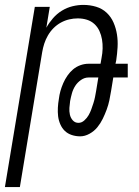

<svg xmlns="http://www.w3.org/2000/svg" viewBox="-46 -548 566 783"><path d="M-26 215 96 -520H157L143 -435Q154 -455 170 -473.5Q186 -492 206.5 -504.5Q227 -517 249.5 -522.5Q272 -528 294 -528Q321 -528 346 -520.5Q371 -513 389 -496Q407 -479 417 -456Q427 -433 431 -407.5Q435 -382 433.5 -355.5Q432 -329 428 -302L425 -288H475V-232H416L407 -177Q404 -158 400 -139Q396 -120 389 -101Q382 -82 373 -63.5Q364 -45 351 -29Q338 -13 319 -2.5Q300 8 281 8Q263 8 246.5 2.5Q230 -3 218.5 -14Q207 -25 200 -41Q193 -57 191 -74Q189 -91 190 -109Q191 -127 194 -144Q196 -161 200.5 -177Q205 -193 212 -209Q219 -225 229 -239.5Q239 -254 252 -265Q265 -276 281.5 -282Q298 -288 315 -288H364L368 -311Q372 -331 372.5 -350Q373 -369 370 -387Q367 -405 359.5 -421.5Q352 -438 339 -450Q326 -462 308.5 -467.5Q291 -473 271 -473Q254 -473 236.5 -469Q219 -465 202.5 -456Q186 -447 172.5 -433.5Q159 -420 149.5 -403.5Q140 -387 134.5 -370Q129 -353 126 -335L35 215ZM274 -47Q287 -47 298 -57Q309 -67 315.5 -78.5Q322 -90 326.5 -102.5Q331 -115 335 -127.5Q339 -140 341.5 -152.5Q344 -165 346 -177L355 -232H315Q299 -232 284.5 -222Q270 -212 261 -198Q252 -184 247.5 -168Q243 -152 240 -136Q238 -122 237 -108Q236 -94 239 -80.5Q242 -67 251 -57Q260 -47 274 -47Z"/></svg>

Font: Iosevka Light
Style: Italic
Weight: 300
Italic angle: -9°
Monospace: yes
Designer: Belleve Invis
Foundry: Belleve Invis
Version: Version 32.5.0; ttfautohint (v1.8.4)